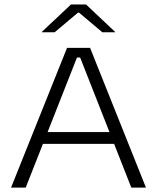

<svg xmlns="http://www.w3.org/2000/svg" viewBox="-20 -858 718 878"><path d="M30.5 0 286.5 -639H392L647.5 0H580.5L346.5 -595H332L97.5 0ZM160.5 -200V-254H517V-200ZM304.5 -837.5H373.5L506.5 -712V-710.5H448L341 -800.5H337L230 -710.5H171V-712Z"/></svg>

Font: Anek Gujarati SemiExpanded Light
Style: Regular
Weight: 300
Width: 6
Designer: Mrunmayee Ghaisas (Gujarati), Yesha Goshar (Latin)
Foundry: Ek Type
Version: Version 1.003